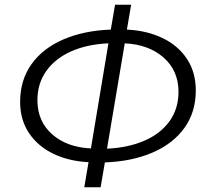

<svg xmlns="http://www.w3.org/2000/svg" viewBox="-20 -767 868 811"><path d="M354 -82Q271 -86 205.5 -117.5Q140 -149 102.5 -205Q65 -261 65 -337Q65 -429 113.5 -496.5Q162 -564 249 -601Q336 -638 448 -642L466 -747H534L516 -642Q600 -638 666 -606.5Q732 -575 769.5 -518.5Q807 -462 807 -385Q807 -293 758.5 -226Q710 -159 623 -122Q536 -85 423 -81L405 24H336ZM364 -140 438 -584Q348 -580 280.5 -550Q213 -520 175.5 -467Q138 -414 138 -344Q138 -255 200 -200Q262 -145 364 -140ZM734 -379Q734 -468 671.5 -523.5Q609 -579 507 -584L432 -139Q521 -143 589.5 -172.5Q658 -202 696 -255Q734 -308 734 -379Z"/></svg>

Font: Nebula Sans Book
Style: Regular
Weight: 400
Italic angle: -9°
Designer: Paul D. Hunt for Adobe (as Source Sans)
Foundry: Nebula Entertainment & Broadcasting LLC
Version: Version 1.010